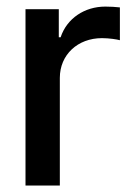

<svg xmlns="http://www.w3.org/2000/svg" viewBox="-20 -574 400 594"><path d="M58.9 0H165.1V-333.1C165.1 -404.5 220.2 -456 295.5 -456C317.5 -456 342.3 -452.1 350.9 -449.6V-551.1C340.2 -552.6 319.2 -553.6 305.8 -553.6C241.8 -553.6 187.1 -517.4 167.6 -458.8H161.9V-545.5H58.9Z"/></svg>

Font: RED Number Medium
Style: Regular
Weight: 500
Designer: RED UED
Foundry: rsms
Version: Version 1.003;FEAKit 1.0